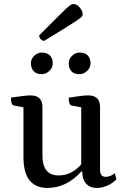

<svg xmlns="http://www.w3.org/2000/svg" viewBox="-20 -918 623 950"><path d="M214 12Q157 12 126.5 -25.5Q96 -63 96 -143V-387L49 -396Q34 -398 34 -435Q74 -441 96 -443.5Q118 -446 131 -446Q190 -446 190 -389V-149Q190 -50 270 -50Q306 -50 334.5 -66Q363 -82 382 -105V-387L334 -396Q320 -398 320 -435Q360 -441 381.5 -443.5Q403 -446 416 -446Q475 -446 475 -389V-78Q475 -43 503 -43Q526 -43 548 -61L556 -31Q538 -11 511 0.5Q484 12 459 12Q426 12 406.5 -9Q387 -30 387 -69H382Q309 12 214 12ZM373 -551Q346 -551 333 -566Q320 -581 320 -605Q320 -627 337 -642.5Q354 -658 373 -658Q401 -658 414.5 -643.5Q428 -629 428 -605Q428 -583 411 -567Q394 -551 373 -551ZM186 -551Q160 -551 146.5 -566Q133 -581 133 -605Q133 -627 150 -642.5Q167 -658 186 -658Q213 -658 227 -643.5Q241 -629 241 -605Q241 -583 224 -567Q207 -551 186 -551ZM199 -716Q190 -716 182 -723.5Q174 -731 174 -743Q230 -799 261.5 -830.5Q293 -862 308.5 -876.5Q324 -891 331 -894.5Q338 -898 344 -898Q360 -898 374.5 -881Q389 -864 389 -846Q389 -841 384.5 -835.5Q380 -830 362.5 -818Q345 -806 306.5 -782Q268 -758 199 -716Z"/></svg>

Font: Petrona Medium
Style: Regular
Weight: 500
Designer: Ringo R. Seeber
Foundry: Ringo R. Seeber
Version: Version 2.001; ttfautohint (v1.8.3)